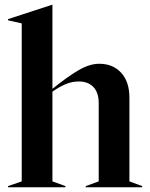

<svg xmlns="http://www.w3.org/2000/svg" viewBox="-20 -793 636 813"><path d="M14 -5 72 -25V-694L14 -707V-712L201 -773H202V-417Q268 -470 314 -496.5Q360 -523 400 -523Q458 -523 493 -485Q528 -447 528 -379V-25L582 -5V0H343V-5L398 -25V-356Q398 -401 375.5 -424.5Q353 -448 314 -448Q286 -448 260 -437.5Q234 -427 202 -405V-25L257 -5V0H14Z"/></svg>

Font: Nyght Serif Medium
Style: Regular
Weight: 500
Designer: Maksym Kobuzan
Version: Version 0.410